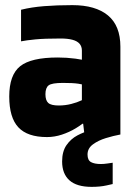

<svg xmlns="http://www.w3.org/2000/svg" viewBox="-20 -524 530 748"><path d="M16 -148Q16 -232 58.5 -266Q101 -300 205 -300Q240 -300 274 -295.5Q308 -291 318 -286V-190Q305 -195 284.5 -198Q264 -201 225 -201Q182 -201 169.5 -191.5Q157 -182 157 -157Q157 -133 168 -123Q179 -113 209 -113Q234 -113 257.5 -119Q281 -125 297.5 -133Q314 -141 318 -146V-56Q301 -40 275.5 -24.5Q250 -9 221 0.5Q192 10 163 10Q87 10 51.5 -28Q16 -66 16 -148ZM309 0 304 -42H299V-327Q299 -343 290 -353.5Q281 -364 262.5 -369Q244 -374 216 -374Q153 -374 117.5 -370.5Q82 -367 62 -363V-486Q102 -496 151.5 -500Q201 -504 262 -504Q352 -504 400.5 -464Q449 -424 449 -342V0ZM449 0Q422 5 392.5 14Q363 23 342 38.5Q321 54 321 78Q321 100 334.5 107.5Q348 115 373 115Q385 115 398 113Q411 111 419 110V193Q419 193 394.5 198.5Q370 204 337 204Q279 204 250.5 178.5Q222 153 222 105Q222 66 239 41.5Q256 17 281.5 3.5Q307 -10 332 -16Q357 -22 374 -23Q391 -24 391 -24Z"/></svg>

Font: Blinker
Style: Regular
Weight: 400
Designer: Juergen Huber
Foundry: supertype
Version: 1.017